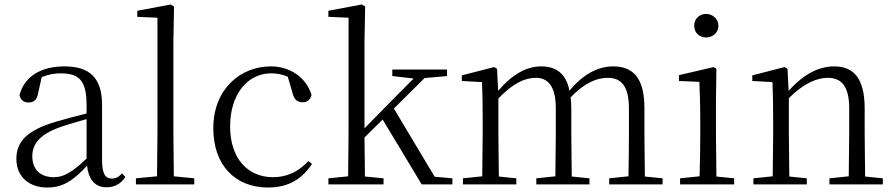

<svg xmlns="http://www.w3.org/2000/svg" viewBox="-20 -822 3991 856"><path d="M455 13C490 13 519 -2 539 -33L524 -49C508 -32 496 -26 479 -26C450 -26 435 -45 435 -111V-354C435 -476 379 -526 267 -526C160 -526 88 -479 67 -398C71 -377 85 -365 107 -365C130 -365 145 -376 150 -407L166 -478C195 -490 223 -495 250 -495C330 -495 366 -466 366 -354V-316C321 -305 272 -292 228 -279C100 -241 53 -190 53 -114C53 -31 113 14 190 14C262 14 307 -18 368 -83C375 -23 402 13 455 13ZM366 -115C300 -52 262 -32 220 -32C162 -32 124 -64 124 -126C124 -179 156 -221 242 -253C279 -266 323 -279 366 -291Z M679 0H846V-27L755 -36L753 -227V-639L756 -793L741 -802L592 -774V-747L682 -743V-227L680 -36L586 -27V0Z M1175 14C1268 14 1327 -25 1371 -91L1355 -104C1310 -55 1257 -32 1197 -32C1085 -32 1006 -115 1006 -258C1006 -404 1085 -495 1189 -495C1214 -495 1238 -491 1263 -480L1284 -408C1291 -379 1304 -366 1330 -366C1350 -366 1363 -376 1369 -399C1345 -477 1273 -526 1187 -526C1053 -526 931 -426 931 -250C931 -85 1029 14 1175 14Z M1729 -483 1824 -472 1718 -365 1605 -250V-639L1608 -793L1593 -802L1444 -774V-747L1534 -743V-227L1532 -36L1444 -27V0H1690V-27L1607 -35L1605 -209L1686 -289L1860 0H1997V-27L1918 -34L1736 -338L1873 -474L1973 -483V-512H1729Z M2780 0H2934V-27L2855 -35L2853 -227V-340C2853 -474 2803 -526 2714 -526C2646 -526 2581 -492 2519 -418C2503 -495 2459 -526 2393 -526C2326 -526 2262 -489 2201 -417L2196 -515L2183 -523L2039 -486V-461L2129 -456C2131 -406 2132 -354 2132 -286V-227L2130 -36L2044 -27V0H2282V-27L2204 -35L2202 -227V-383C2268 -452 2321 -475 2369 -475C2423 -475 2458 -438 2458 -338V-227L2456 -36L2371 -27V0H2608V-27L2529 -35L2527 -227V-338C2527 -356 2526 -373 2524 -388C2588 -455 2643 -475 2689 -475C2748 -475 2784 -441 2784 -338V-227C2784 -172 2783 -91 2782 -36L2696 -27V0Z M3128 -655C3157 -655 3183 -676 3183 -707C3183 -738 3157 -760 3128 -760C3098 -760 3075 -738 3075 -707C3075 -676 3098 -655 3128 -655ZM3098 0H3253V-27L3174 -35L3172 -227V-378L3174 -515L3162 -523L3007 -487V-461L3098 -457C3100 -407 3102 -352 3102 -285V-227C3102 -173 3101 -91 3099 -36L3012 -27V0Z M3763 0H3916V-27L3837 -35L3835 -227V-338C3835 -474 3785 -526 3699 -526C3633 -526 3565 -494 3496 -417L3491 -515L3478 -523L3334 -486V-461L3424 -456C3426 -406 3427 -353 3427 -285V-227L3425 -36L3339 -27V0H3577V-27L3499 -35L3497 -227V-384C3567 -455 3627 -475 3670 -475C3730 -475 3766 -440 3766 -339V-227L3764 -36L3678 -27V0Z"/></svg>

Font: Noto Serif JP Light
Style: Regular
Weight: 300
Designer: Ryoko NISHIZUKA 西塚涼子 (kana & ideographs); Frank Grießhammer (Latin, Greek & Cyrillic); Wenlong ZHANG 张文龙 (bopomofo); San
Foundry: Adobe
Version: Version 2.001;hotconv 1.1.0;makeotfexe 2.6.0